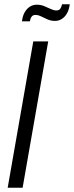

<svg xmlns="http://www.w3.org/2000/svg" viewBox="-20 -880 347 900"><path d="M16 0 136 -686H206L86 0ZM83 -780Q86 -806 96 -823Q106 -840 120.5 -849Q135 -858 152 -858Q171 -858 187 -851.5Q203 -845 217.5 -838Q232 -831 244 -831Q257 -831 262.5 -839Q268 -847 271 -860H307Q304 -835 294 -817.5Q284 -800 269.5 -791Q255 -782 238 -782Q219 -782 203 -789Q187 -796 173 -803Q159 -810 146 -810Q134 -810 128 -801.5Q122 -793 120 -780Z"/></svg>

Font: Archivo ExtraCondensed Light
Style: Italic
Weight: 300
Width: 2
Italic angle: -10°
Designer: Hector Gatti
Foundry: Omnibus-Type
Version: Version 2.001